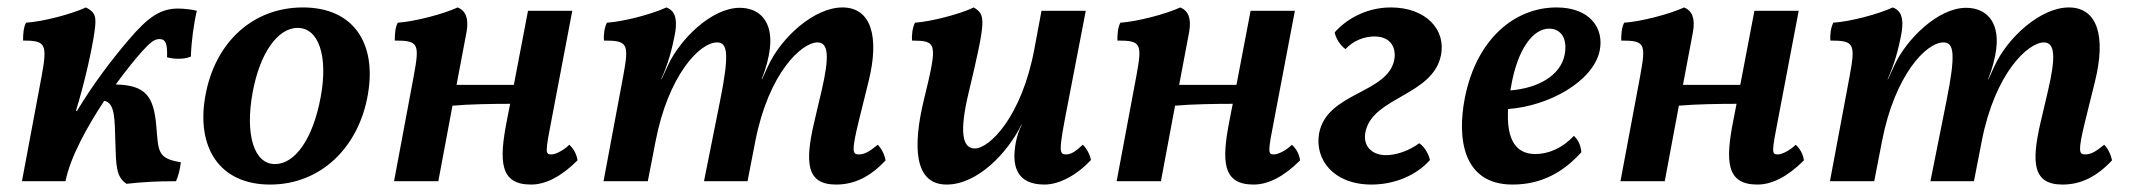

<svg xmlns="http://www.w3.org/2000/svg" viewBox="-20 -487 5725 516"><path d="M493 -335C494 -374 501 -425 509 -458C499 -461 475 -464 459 -464C413 -464 380 -444 325 -379C279 -325 231 -262 187 -189H184C207 -263 227 -352 234 -402C240 -443 236 -454 211 -467C172 -449 96 -429 50 -426C43 -413 42 -395 42 -378C102 -378 108 -370 92 -283L39 0H156C169 -65 214 -146 260 -216C290 -211 288 -164 290 -106C292 -45 291 -12 320 7C365 2 400 0 453 0C459 -13 464 -32 466 -51C402 -61 406 -81 400 -149C393 -229 371 -258 291 -260C318 -297 344 -329 361 -348C382 -371 394 -382 408 -382C426 -382 430 -369 429 -333C452 -327 477 -328 493 -335Z M706 9C842 9 945 -91 969 -235C992 -371 930 -467 794 -467C660 -467 558 -374 532 -230C507 -93 568 9 706 9ZM719 -46C663 -46 638 -124 659 -239C678 -342 725 -412 780 -412C837 -412 862 -335 842 -227C821 -112 772 -46 719 -46Z M1510 -98C1496 -84 1474 -72 1462 -72C1445 -72 1445 -77 1463 -169L1518 -458H1399L1361 -259H1207L1234 -402C1240 -437 1232 -458 1210 -467C1171 -449 1094 -429 1049 -426C1042 -413 1041 -395 1041 -378C1105 -378 1108 -370 1092 -283L1039 0H1158L1196 -203C1240 -207 1305 -208 1351 -208L1342 -162C1321 -54 1323 9 1407 9C1446 9 1488 -12 1532 -56C1530 -72 1522 -87 1510 -98Z M2227 9C2274 9 2317 -10 2360 -56C2357 -72 2349 -88 2339 -98C2316 -79 2303 -72 2288 -72C2271 -72 2268 -80 2288 -162L2314 -267C2345 -391 2320 -467 2244 -467C2168 -467 2079 -386 2044 -309L2028 -274H2027C2039 -304 2046 -332 2049 -356C2058 -431 2020 -466 1968 -466C1892 -466 1807 -381 1775 -311L1758 -274H1757C1775 -315 1786 -352 1795 -402C1800 -438 1794 -458 1771 -467C1732 -449 1657 -429 1611 -426C1604 -412 1602 -393 1603 -378C1667 -378 1671 -370 1655 -283L1602 0H1721L1742 -108C1776 -284 1860 -373 1907 -373C1935 -373 1941 -344 1915 -215L1872 0H1989L2010 -108C2046 -292 2135 -373 2177 -373C2206 -373 2210 -337 2188 -243L2168 -158C2143 -50 2147 9 2227 9Z M2524 9C2607 9 2688 -76 2725 -152H2726C2718 -136 2713 -120 2710 -104C2698 -41 2712 9 2787 9C2829 9 2877 -19 2912 -57C2909 -72 2900 -89 2890 -98C2871 -80 2858 -72 2846 -72C2826 -72 2824 -77 2850 -209L2898 -458H2779L2760 -356C2726 -173 2639 -88 2600 -88C2566 -88 2558 -132 2583 -237C2631 -438 2629 -447 2597 -467C2560 -449 2482 -429 2439 -426C2432 -412 2430 -393 2431 -378C2498 -377 2501 -374 2463 -219C2433 -95 2436 9 2524 9Z M3452 -98C3438 -84 3416 -72 3404 -72C3387 -72 3387 -77 3405 -169L3460 -458H3341L3303 -259H3149L3176 -402C3182 -437 3174 -458 3152 -467C3113 -449 3036 -429 2991 -426C2984 -413 2983 -395 2983 -378C3047 -378 3050 -370 3034 -283L2981 0H3100L3138 -203C3182 -207 3247 -208 3293 -208L3284 -162C3263 -54 3265 9 3349 9C3388 9 3430 -12 3474 -56C3472 -72 3464 -87 3452 -98Z M3666 9C3728 9 3787 -16 3823 -57C3819 -75 3807 -94 3794 -102C3766 -81 3731 -70 3705 -70C3663 -70 3640 -99 3651 -138C3675 -226 3829 -232 3852 -336C3868 -407 3812 -467 3718 -467C3648 -467 3595 -432 3567 -400C3570 -383 3583 -364 3596 -355C3618 -379 3648 -389 3674 -389C3719 -389 3733 -357 3727 -326C3709 -235 3545 -239 3525 -128C3513 -59 3563 9 3666 9Z M4163 -467C4053 -467 3949 -385 3917 -225C3895 -114 3912 9 4045 9C4125 9 4183 -26 4230 -78C4228 -97 4222 -110 4210 -122C4179 -89 4142 -73 4106 -73C4044 -73 4029 -128 4033 -194C4143 -202 4261 -268 4279 -350C4292 -411 4253 -467 4163 -467ZM4185 -340C4174 -284 4114 -250 4039 -244C4039 -245 4040 -247 4040 -249C4058 -359 4102 -410 4143 -410C4177 -410 4193 -381 4185 -340Z M4806 -98C4792 -84 4770 -72 4758 -72C4741 -72 4741 -77 4759 -169L4814 -458H4695L4657 -259H4503L4530 -402C4536 -437 4528 -458 4506 -467C4467 -449 4390 -429 4345 -426C4338 -413 4337 -395 4337 -378C4401 -378 4404 -370 4388 -283L4335 0H4454L4492 -203C4536 -207 4601 -208 4647 -208L4638 -162C4617 -54 4619 9 4703 9C4742 9 4784 -12 4828 -56C4826 -72 4818 -87 4806 -98Z M5523 9C5570 9 5613 -10 5656 -56C5653 -72 5645 -88 5635 -98C5612 -79 5599 -72 5584 -72C5567 -72 5564 -80 5584 -162L5610 -267C5641 -391 5616 -467 5540 -467C5464 -467 5375 -386 5340 -309L5324 -274H5323C5335 -304 5342 -332 5345 -356C5354 -431 5316 -466 5264 -466C5188 -466 5103 -381 5071 -311L5054 -274H5053C5071 -315 5082 -352 5091 -402C5096 -438 5090 -458 5067 -467C5028 -449 4953 -429 4907 -426C4900 -412 4898 -393 4899 -378C4963 -378 4967 -370 4951 -283L4898 0H5017L5038 -108C5072 -284 5156 -373 5203 -373C5231 -373 5237 -344 5211 -215L5168 0H5285L5306 -108C5342 -292 5431 -373 5473 -373C5502 -373 5506 -337 5484 -243L5464 -158C5439 -50 5443 9 5523 9Z"/></svg>

Font: Vollkorn Semibold
Style: Italic
Weight: 600
Italic angle: -11°
Designer: Friedrich Althausen
Foundry: Friedrich Althausen
Version: Version 4.015;PS 004.015;hotconv 1.0.88;makeotf.lib2.5.64775